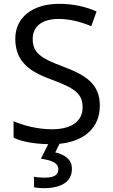

<svg xmlns="http://www.w3.org/2000/svg" viewBox="-20 -744 589 1004"><path d="M356 139C356 88 317 64 269 53L291 8C421 -5 502 -76 502 -191C502 -303 433 -350 307 -397C191 -440 151 -469 151 -541C151 -603 197 -645 286 -645C348 -645 407 -628 457 -607L485 -684C431 -708 366 -724 288 -724C153 -724 60 -655 60 -542C60 -431 122 -374 244 -330C373 -283 412 -253 412 -183C412 -112 357 -68 251 -68C175 -68 99 -89 51 -110V-24C93 -3 158 8 232 10L194 86C245 93 285 106 285 141C285 174 259 185 211 185C192 185 170 183 158 180V235C169 238 188 240 208 240C306 240 356 203 356 139Z"/></svg>

Font: Noto Sans Mahajani
Style: Regular
Weight: 400
Designer: Monotype Design Team
Foundry: Monotype Imaging Inc.
Version: Version 2.003